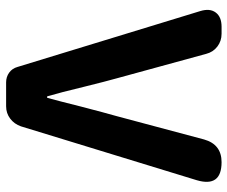

<svg xmlns="http://www.w3.org/2000/svg" viewBox="-80 -684 763 644"><g transform="rotate(90 302.0 -361.5)"><path d="M255.9 0Q237.3 0 223.1 -10.3Q209 -20.5 204.1 -38.1L16.6 -651.4Q6.8 -683.6 21.5 -703.1Q36.1 -722.7 69.3 -722.7H92.8Q117.2 -722.7 135.7 -708.5Q154.3 -694.3 160.2 -670.9L242.2 -371.1Q252.9 -333 270.5 -261.7Q290 -180.7 302.7 -137.7H307.6Q318.4 -176.8 336.9 -251Q357.4 -330.1 369.1 -371.1L447.3 -664.1Q463.9 -722.7 523.4 -722.7Q608.4 -722.7 584 -639.6L403.3 -49.8Q395.5 -27.3 377.4 -13.7Q359.4 0 335.9 0H301.8Z"/></g></svg>

Font: Bpmf GenSen Rounded B
Style: B
Weight: 700
Foundry: But Ko
Version: Version 1.320